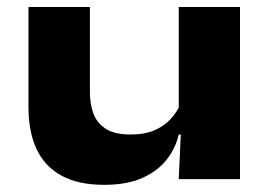

<svg xmlns="http://www.w3.org/2000/svg" viewBox="-20 -500 756 536"><path d="M231 -480.5V-241.5Q231 -210.5 240.5 -183.8Q250 -157 274.8 -140.8Q299.5 -124.5 345 -124.5Q383.5 -124.5 410.5 -136Q437.5 -147.5 455.5 -166.8Q473.5 -186 483.5 -209L502.5 -124.5H479Q470 -85.5 444.8 -53.8Q419.5 -22 376.8 -3Q334 16 270.5 16Q199.5 16 152.5 -9.2Q105.5 -34.5 82.5 -83Q59.5 -131.5 59.5 -201V-480.5ZM650 -480.5V0H479L486 -153.5L479 -169.5V-480.5Z"/></svg>

Font: Anek Latin Expanded
Style: Bold
Weight: 700
Width: 7
Designer: Yesha Goshar
Foundry: Ek Type
Version: Version 1.003